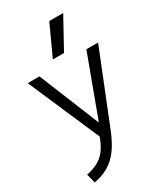

<svg xmlns="http://www.w3.org/2000/svg" viewBox="-246 -883 1028 1205"><g transform="rotate(-30 267.5 -280.0)"><path d="M50 164Q104 153 140.5 131Q177 109 202.5 69.5Q228 30 247 -32L251 27L14 -520H99L276 -85H278L439 -520H524L316 -1Q287 71 252.5 118Q218 165 173.5 191.5Q129 218 67 230ZM306 -570H225L326 -790H427Z"/></g></svg>

Font: M PLUS 2
Style: Regular
Weight: 400
Designer: Coji Morishita
Foundry: UNDERFOREST DESIGN
Version: Version 1.001